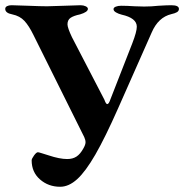

<svg xmlns="http://www.w3.org/2000/svg" viewBox="-23 -674 704 734"><path d="M98 -61Q98 -67 107 -79.5Q116 -92 122 -92Q125 -92 139 -87.5Q153 -83 163 -80Q205 -66 234 -66Q255 -66 269.5 -75.5Q284 -85 296 -107Q304 -121 304 -130Q304 -139 299 -150Q294 -161 292 -164L105 -540Q88 -575 70.5 -594Q53 -613 24 -619Q-3 -624 -3 -640Q-3 -647 4 -650.5Q11 -654 21 -654Q38 -654 84 -652Q134 -650 157 -650Q175 -650 223 -652Q269 -654 285 -654Q296 -654 304.5 -650Q313 -646 313 -640Q313 -628 283 -619Q259 -614 247 -606Q235 -598 235 -581Q235 -568 252 -532L376 -293Q382 -276 387 -276Q393 -276 399 -294L483 -509Q500 -553 500 -572Q500 -605 442 -618Q430 -621 420.5 -626.5Q411 -632 411 -639Q411 -645 419.5 -648.5Q428 -652 440 -652Q462 -652 492 -650L528 -649Q556 -649 583 -652Q615 -654 632 -654Q661 -654 661 -640Q661 -632 653.5 -627.5Q646 -623 632 -620Q582 -608 557 -550L429 -261Q379 -148 341.5 -83Q304 -18 272 11Q240 40 207 40Q162 40 130 12Q98 -16 98 -61Z"/></svg>

Font: EB Garamond SemiBold
Style: Regular
Weight: 600
Designer: Georg Duffner and Octavio Pardo
Foundry: Georg Duffner
Version: Version 1.000